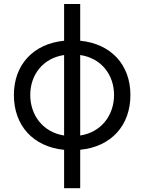

<svg xmlns="http://www.w3.org/2000/svg" viewBox="-20 -759 739 983"><path d="M308.2 204.5H390.6V7.8C549.4 -7.8 647.7 -116.5 647.7 -272.7C647.7 -426.5 549.4 -534.8 390.6 -550.4V-738.6H308.2V-550.4C149.5 -534.8 51.1 -426.5 51.1 -272.7C51.1 -116.5 149.1 -7.8 308.2 8.2ZM134.9 -272.7C134.9 -376.1 199.9 -461.3 308.2 -477.3V-65.3C199.9 -81.7 134.9 -169.4 134.9 -272.7ZM390.6 -65.3V-477.3C498.9 -461.3 563.9 -376.1 563.9 -272.7C563.9 -169.4 498.9 -81.7 390.6 -65.3Z"/></svg>

Font: Magic Ui Pro
Style: Regular
Weight: 400
Designer: Stefan Endress, Andreas Faust
Version: Version 1.000;FEAKit 1.0